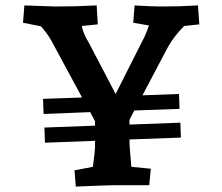

<svg xmlns="http://www.w3.org/2000/svg" viewBox="-20 -684 821 709"><path d="M131 -587 65 -600 70 -664Q127 -662 183 -660Q265 -660 337 -664L341 -594L282 -588Q288 -558 307 -528L407 -337L514 -549Q524 -571 530 -590L472 -600L477 -664Q541 -660 577 -660Q647 -660 711 -664L716 -594L660 -588Q623 -551 600 -510L506 -332L641 -337L643 -282L476 -276L458 -241V-224L646 -231L648 -176L458 -169Q458 -143 465 -68L537 -61L531 0H398Q378 0 260 5L255 -55L323 -68Q331 -126 331 -146V-164L146 -157L144 -213L331 -220V-236L313 -270L141 -263L139 -319L283 -324L169 -535Q155 -560 131 -587Z"/></svg>

Font: Andada Pro
Style: Bold
Weight: 700
Designer: Carolina Giovagnoli
Foundry: Huerta Tipografica
Version: Version 3.005; ttfautohint (v1.8.4)